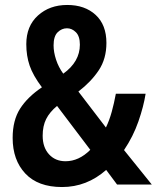

<svg xmlns="http://www.w3.org/2000/svg" viewBox="-20 -744 632 774"><path d="M251 -724Q322 -724 365.5 -684Q409 -644 409 -571Q409 -507 378 -460.5Q347 -414 296 -375L407 -230Q421 -259 430.5 -293.5Q440 -328 447 -366H567Q559 -315 538 -254.5Q517 -194 480 -139L592 0H452L408 -59Q330 10 230 10Q133 10 82 -44.5Q31 -99 31 -188Q31 -259 61 -306Q91 -353 149 -392Q113 -440 99.5 -479.5Q86 -519 86 -566Q86 -639 133 -681.5Q180 -724 251 -724ZM250 -630Q229 -630 212.5 -614Q196 -598 196 -561Q196 -534 206 -503.5Q216 -473 235 -447Q302 -495 302 -564Q302 -598 286 -614Q270 -630 250 -630ZM210 -317Q180 -292 166 -264Q152 -236 152 -197Q152 -150 177.5 -122Q203 -94 244 -94Q298 -94 344 -140Z"/></svg>

Font: Noto Sans Gujarati Condensed SemiBold
Style: Regular
Weight: 600
Width: 3
Designer: Jelle Bosma - Monotype Design Team, Universal Thirst
Foundry: Monotype Imaging Inc.
Version: Version 2.106; ttfautohint (v1.8.4.7-5d5b)